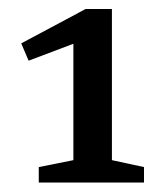

<svg xmlns="http://www.w3.org/2000/svg" viewBox="-20 -718 364 416"><path d="M139 -371V-666L161 -631.5L42 -586.5L26 -624L165.5 -698.5H222.5V-371L292 -356V-322.5H64V-356Z"/></svg>

Font: Newsreader 9pt
Style: Regular
Weight: 400
Designer: Hugues Gentile
Foundry: Production Type
Version: Version 1.003